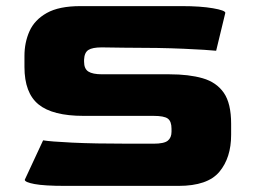

<svg xmlns="http://www.w3.org/2000/svg" viewBox="-20 -608 836 628"><path d="M193 0Q125 0 93 -6Q61 -12 61 -20L121 -149Q144 -145 216 -141.5Q288 -138 403 -138H482Q517 -138 529 -148Q541 -158 541 -177V-187Q541 -211 529 -220Q517 -229 482 -229H253Q152 -229 106 -266.5Q60 -304 60 -389V-425Q60 -469 76.5 -506Q93 -543 133 -565.5Q173 -588 243 -588H575Q636 -588 676.5 -581Q717 -574 717 -566L687 -442Q659 -445 581.5 -448.5Q504 -452 385 -452L313 -453Q282 -453 269 -444.5Q256 -436 255 -413V-406Q255 -383 269 -374Q283 -365 314 -365H534Q598 -365 643 -352Q688 -339 712 -304.5Q736 -270 736 -203V-167Q736 -92 697.5 -46Q659 0 564 0Z"/></svg>

Font: Goldman
Style: Bold
Weight: 700
Designer: Jaikishan Patel
Version: Version 1.000; ttfautohint (v1.8.3)